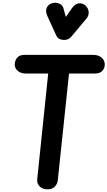

<svg xmlns="http://www.w3.org/2000/svg" viewBox="-20 -1414 802 1434"><path d="M333.5 0Q297.5 0 276 -21.8Q254.5 -43.5 258 -75.5L340 -865H172Q135 -865 112.2 -885Q89.5 -905 90 -932.5Q91 -963 108.8 -983.5Q126.5 -1004 161.5 -1004H679.5Q714.5 -1004 738.5 -983.5Q762.5 -963 762.5 -932.5Q762.5 -905 744.5 -885Q726.5 -865 689.5 -865H495.5L411.5 -66.5Q409 -42 390.2 -21Q371.5 0 333.5 0ZM459.5 -1115.5Q442.5 -1115.5 426.2 -1122Q410 -1128.5 400.5 -1148.5L334.5 -1292.5Q317 -1331 329.2 -1356.5Q341.5 -1382 368.5 -1390Q395.5 -1398.5 421.8 -1387.5Q448 -1376.5 454.5 -1350L471.5 -1287.5L517 -1352.5Q541.5 -1386.5 569.2 -1389Q597 -1391.5 618.5 -1372.5Q639.5 -1353 642 -1325.8Q644.5 -1298.5 627 -1277L512 -1139.5Q501 -1126.5 487.2 -1121Q473.5 -1115.5 459.5 -1115.5Z"/></svg>

Font: Edu NSW ACT Hand
Style: Regular
Weight: 400
Designer: Tina and Corey Anderson, Eben Sorkin, Mirko Velimirovic
Foundry: Sorkin Type Co.
Version: Version 2.000